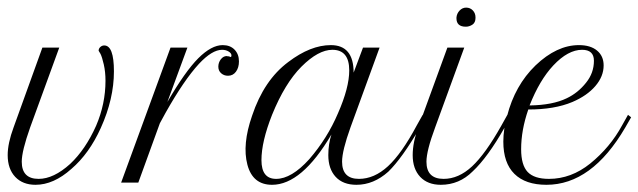

<svg xmlns="http://www.w3.org/2000/svg" viewBox="-48 -487 1702 512"><path d="M65 -360H110L32.5 -147.5Q10 -84.2 10 -55.8Q10 -10 55 -10Q95 -10 139.2 -50Q180 -88.3 208.3 -151.7Q233.3 -210 233.3 -271.7Q233.3 -295 228.8 -315Q224.2 -335 220 -343.3L215 -351.7Q215 -357.5 219.6 -361.7Q224.2 -365.8 230 -365.8Q255.8 -365.8 255.8 -296.7Q255.8 -223.3 220.8 -145.8Q190 -77.5 142.5 -36.7Q95 5.8 46.7 5.8Q12.5 5.8 -7.5 -15.4Q-27.5 -36.7 -27.5 -73.3Q-27.5 -105 -11.7 -147.5Z M566.7 -335Q569.2 -335 569.2 -339.2Q569.2 -345 561.7 -349.6Q554.2 -354.2 544.2 -354.2Q517.5 -354.2 482.5 -316.7Q442.5 -273.3 393.3 -185.8L378.3 -158.3L320.8 0H275L406.7 -360H451.7L398.3 -215Q445.8 -296.7 480.8 -331.7Q515.8 -366.7 545.8 -366.7Q565.8 -366.7 577.5 -354.6Q589.2 -342.5 589.2 -323.3Q589.2 -306.7 581.2 -295.8Q573.3 -285 560 -285Q549.2 -285 541.7 -291.7Q534.2 -298.3 534.2 -309.2Q534.2 -320 540.8 -328.8Q547.5 -337.5 556.7 -337.5L560 -336.7H563.3Q565 -335 566.7 -335Z M677.5 5.8Q625.8 5.8 611.7 -47.9Q597.5 -101.7 624.2 -178.3Q655.8 -273.3 720.8 -321.7Q780 -366.7 834.2 -366.7Q895 -366.7 895 -293.3L920 -360H964.2L886.7 -147.5Q864.2 -85 864.2 -55.8Q864.2 -10 909.2 -10Q950 -10 986.7 -43.8Q1023.3 -77.5 1063.3 -152.5L1079.2 -180.8L1087.5 -174.2L1071.7 -146.7Q1024.2 -65 987.5 -29.2Q948.3 5.8 902.5 5.8Q866.7 5.8 847.1 -15.4Q827.5 -36.7 827.5 -73.3Q827.5 -103.3 835.8 -128.3Q756.7 5.8 677.5 5.8ZM649.2 -60Q649.2 -10 688.3 -10Q729.2 -10 776.7 -62.5Q825 -118.3 853.3 -185Q883.3 -253.3 883.3 -299.2Q883.3 -354.2 838.3 -354.2Q800.8 -354.2 755.8 -309.2Q711.7 -265 677.5 -180.8Q649.2 -109.2 649.2 -60Z M1169.2 -438.3V-440Q1170 -450.8 1177.5 -458.8Q1185 -466.7 1195 -466.7Q1205.8 -466.7 1212.9 -459.2Q1220 -451.7 1220 -440.8V-439.2Q1220 -426.7 1211.7 -421.2Q1203.3 -415.8 1194.2 -415.8Q1169.2 -415.8 1169.2 -438.3ZM1052.5 -73.3Q1052.5 -107.5 1067.5 -147.5L1145 -360H1190L1112.5 -147.5Q1089.2 -85 1089.2 -55.8Q1089.2 -10 1135 -10Q1175 -10 1210.8 -43.3Q1246.7 -76.7 1289.2 -152.5L1305 -180.8L1313.3 -174.2L1297.5 -146.7Q1252.5 -67.5 1212.5 -30Q1176.7 5.8 1127.5 5.8Q1092.5 5.8 1072.5 -15.4Q1052.5 -36.7 1052.5 -73.3Z M1619.2 -146.7Q1530 5.8 1409.2 5.8Q1353.3 5.8 1323.8 -23.3Q1294.2 -52.5 1294.2 -109.2Q1294.2 -142.5 1304.2 -177.5Q1325 -259.2 1380 -312.5Q1436.7 -366.7 1495.8 -366.7Q1526.7 -366.7 1544.2 -352.1Q1561.7 -337.5 1561.7 -312.5Q1561.7 -283.3 1539.6 -257.5Q1517.5 -231.7 1478.3 -215Q1430.8 -195 1360.8 -195Q1341.7 -140 1341.7 -89.2Q1341.7 -46.7 1359.2 -28.3Q1376.7 -10 1415.8 -10Q1475 -10 1525.8 -50.8Q1579.2 -94.2 1610.8 -152.5L1626.7 -180.8L1635 -174.2ZM1535.8 -325Q1535.8 -354.2 1504.2 -354.2Q1466.7 -354.2 1427.5 -312.5Q1390.8 -273.3 1364.2 -205.8Q1425.8 -206.7 1463.3 -225Q1493.3 -239.2 1515 -266.7Q1535.8 -292.5 1535.8 -325Z"/></svg>

Font: Sirivennela
Style: Regular
Weight: 400
Designer: Appaji Ambarisha Darbha
Foundry: Appaji Ambarisha Darbha
Version: Version 1.00; ttfautohint (v1.8.4.7-5d5b)